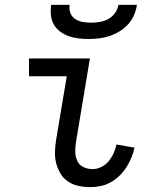

<svg xmlns="http://www.w3.org/2000/svg" viewBox="-20 -760 640 788"><path d="M350 8Q326 8 302.5 3Q279 -2 260 -14.5Q241 -27 229 -46.5Q217 -66 211 -88.5Q205 -111 205.5 -135Q206 -159 210 -184L254 -447H99V-520H349L291 -172Q288 -152 289 -133Q290 -114 298 -98Q306 -82 323 -74Q340 -66 360 -66Q378 -66 395.5 -74.5Q413 -83 425.5 -98Q438 -113 446 -130.5Q454 -148 458 -167L532 -154Q528 -134 519.5 -113.5Q511 -93 499 -74Q487 -55 470.5 -39Q454 -23 434.5 -12Q415 -1 393 3.5Q371 8 350 8ZM343 -600Q322 -600 301 -602.5Q280 -605 261 -612Q242 -619 226 -631Q210 -643 200.5 -660Q191 -677 189 -698Q187 -719 190 -740H266Q263 -722 269 -706.5Q275 -691 288.5 -682Q302 -673 319 -670Q336 -667 354 -667Q372 -667 390 -670Q408 -673 424.5 -682Q441 -691 452 -706.5Q463 -722 466 -740H542Q539 -719 530 -698Q521 -677 505.5 -660Q490 -643 470 -631Q450 -619 429 -612Q408 -605 386 -602.5Q364 -600 343 -600Z"/></svg>

Font: Iosevka HT Extended
Style: Italic
Weight: 400
Width: 7
Italic angle: -9°
Monospace: yes
Designer: Belleve Invis
Foundry: Belleve Invis
Version: Version 32.3.0; ttfautohint (v1.8.4)